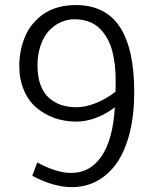

<svg xmlns="http://www.w3.org/2000/svg" viewBox="-20 -749 624 778"><path d="M445.3 -314Q420.4 -295.4 394.8 -282.7Q369.1 -270 342.3 -263.2Q315.4 -256.3 288.6 -256.3Q241.7 -256.3 200.4 -271Q159.2 -285.6 127.2 -313Q95.2 -340.3 76.7 -384Q58.1 -427.7 58.1 -481.9Q58.1 -513.2 64 -542.7Q69.8 -572.3 81.3 -600.1Q92.8 -627.9 111.8 -651.1Q130.9 -674.3 155.5 -691.7Q180.2 -709 213.6 -718.8Q247.1 -728.5 286.6 -728.5Q407.7 -728.5 465.8 -639.4Q523.9 -550.3 523.9 -376.5Q523.9 -283.7 505.4 -210.2Q486.8 -136.7 453.4 -88.9Q419.9 -41 373.5 -15.9Q327.1 9.3 271 9.3Q197.3 9.3 110.8 -36.6L130.9 -90.8Q208.5 -48.3 268.6 -48.3Q345.2 -48.3 391.4 -115.7Q437.5 -183.1 445.3 -314ZM448.2 -377.4Q448.7 -389.2 448.7 -421.9Q448.7 -454.6 445.6 -483.6Q442.4 -512.7 435.1 -541.5Q427.7 -570.3 414.8 -593Q401.9 -615.7 384 -633.5Q366.2 -651.4 340.1 -661.1Q314 -670.9 282.2 -670.9Q251.5 -670.9 224.4 -658.2Q197.3 -645.5 176.5 -622.1Q155.8 -598.6 143.8 -562.7Q131.8 -526.9 131.8 -483.9Q131.8 -439 144 -405.5Q156.2 -372.1 178.2 -352.5Q200.2 -333 228 -323.7Q255.9 -314.5 289.6 -314.5Q327.1 -314.5 369.1 -331.5Q411.1 -348.6 448.2 -377.4Z"/></svg>

Font: Pontano Sans
Style: Regular
Weight: 400
Foundry: vernon adams
Version: 1.0